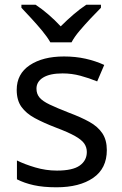

<svg xmlns="http://www.w3.org/2000/svg" viewBox="-20 -786 519 816"><path d="M434 -148Q434 -70 376 -30Q318 10 220 10Q164 10 123.5 1Q83 -8 52 -24V-104Q84 -88 129.5 -74.5Q175 -61 222 -61Q289 -61 319 -82.5Q349 -104 349 -140Q349 -160 338 -176Q327 -192 298.5 -208Q270 -224 217 -244Q165 -264 128 -284Q91 -304 71 -332Q51 -360 51 -404Q51 -472 106.5 -509Q162 -546 252 -546Q301 -546 343.5 -536.5Q386 -527 423 -510L393 -440Q359 -454 322 -464Q285 -474 246 -474Q192 -474 163.5 -456.5Q135 -439 135 -409Q135 -387 148 -371.5Q161 -356 191.5 -341.5Q222 -327 273 -307Q324 -288 360 -268Q396 -248 415 -219.5Q434 -191 434 -148ZM194 -606Q181 -629 159 -655.5Q137 -682 113 -708Q89 -734 71 -753V-766H131Q157 -749 185 -725Q213 -701 238 -674Q265 -701 293 -725Q321 -749 347 -766H409V-753Q390 -734 365.5 -708Q341 -682 318.5 -655.5Q296 -629 284 -606Z"/></svg>

Font: Noto Sans Kaithi
Style: Regular
Weight: 400
Designer: Monotype Design Team
Foundry: Monotype Imaging Inc.
Version: Version 2.005; ttfautohint (v1.8.4.7-5d5b)